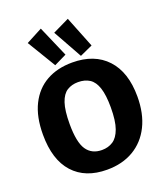

<svg xmlns="http://www.w3.org/2000/svg" viewBox="-177 -1117 1079 1250"><g transform="rotate(-20 363.0 -492.5)"><path d="M348 13Q198 13 115 -78.5Q32 -170 32 -344Q32 -468 74 -552Q116 -636 192 -678.5Q268 -721 371 -721Q524 -721 609.5 -629Q695 -537 695 -368Q695 -250 652.5 -164.5Q610 -79 532 -33Q454 13 348 13ZM360 -119Q404 -119 437 -140.5Q470 -162 489 -214.5Q508 -267 508 -361Q508 -446 491.5 -496Q475 -546 442.5 -567Q410 -588 363 -588Q319 -588 286.5 -567.5Q254 -547 236.5 -495Q219 -443 219 -350Q219 -223 254.5 -171Q290 -119 360 -119ZM262 -742 143 -939 255 -998 348 -784ZM440 -742 328 -943 442 -998 528 -782Z"/></g></svg>

Font: Bitter ExtraBold
Style: Regular
Weight: 800
Designer: Sol Matas, and Bitter project Authors
Foundry: Sol Matas
Version: Version 2.001